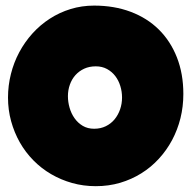

<svg xmlns="http://www.w3.org/2000/svg" viewBox="-20 -677 678 679"><path d="M628.4 -344.7Q628.4 -300.3 618.2 -259Q607.9 -217.8 588.6 -181.6Q569.3 -145.5 541.7 -115.5Q514.2 -85.4 479.7 -64Q445.3 -42.5 404.8 -30.5Q364.3 -18.6 318.8 -18.6Q274.9 -18.6 235.1 -29.8Q195.3 -41 160.6 -61.3Q126 -81.5 97.9 -110.1Q69.8 -138.7 50 -173.6Q30.3 -208.5 19.3 -248.5Q8.3 -288.6 8.3 -332Q8.3 -374.5 18.6 -415.3Q28.8 -456.1 48.1 -492.2Q67.4 -528.3 94.7 -558.6Q122.1 -588.9 156 -610.8Q189.9 -632.8 229.5 -645Q269 -657.2 313 -657.2Q383.8 -657.2 442.1 -635.3Q500.5 -613.3 541.7 -572.5Q583 -531.7 605.7 -473.9Q628.4 -416 628.4 -344.7ZM411.6 -332Q411.6 -353 405.5 -372.8Q399.4 -392.6 387.7 -408Q376 -423.3 358.6 -432.9Q341.3 -442.4 318.8 -442.4Q295.9 -442.4 277.8 -434.1Q259.8 -425.8 246.8 -411.4Q233.9 -397 227.1 -377.7Q220.2 -358.4 220.2 -336.9Q220.2 -316.4 226.1 -295.9Q231.9 -275.4 243.7 -258.8Q255.4 -242.2 272.7 -231.9Q290 -221.7 313 -221.7Q335.9 -221.7 354.2 -230.7Q372.6 -239.7 385.3 -255.1Q397.9 -270.5 404.8 -290.5Q411.6 -310.5 411.6 -332Z"/></svg>

Font: Luckiest Guy
Style: Regular
Weight: 400
Designer: Astigmatic (AOETI)
Foundry: Astigmatic (AOETI)
Version: Version 1.000